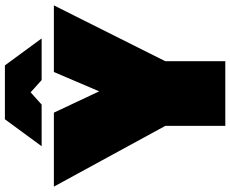

<svg xmlns="http://www.w3.org/2000/svg" viewBox="-98 -842 940 784"><g transform="rotate(-90 372.0 -450.0)"><path d="M250 0V-245L2 -700H304L391 -515L470 -700H742L514 -245V0ZM167 -750 277 -900H497L607 -750H437L387 -795L337 -750Z"/></g></svg>

Font: Golos Text Black
Style: Regular
Weight: 900
Designer: A.Korolkova, Vitaly Kuzmin
Foundry: ParaType Ltd
Version: Version 2.004